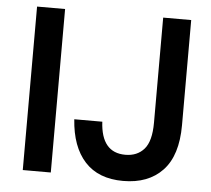

<svg xmlns="http://www.w3.org/2000/svg" viewBox="-51 -755 902 819"><g transform="rotate(5 400.0 -345.5)"><path d="M75 -700H195V0H75ZM505 9Q399 9 341 -54.5Q283 -118 275 -235H395Q402 -103 505 -103Q556 -103 585.5 -137Q615 -171 615 -250V-700H735V-250Q735 -120 674 -55.5Q613 9 505 9Z"/></g></svg>

Font: PT Root UI Web Bold
Style: Regular
Weight: 700
Designer: Vitaly Kuzmin
Foundry: ParaType Ltd.
Version: Version 1.000W